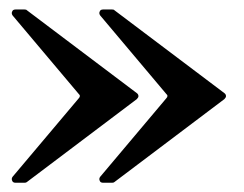

<svg xmlns="http://www.w3.org/2000/svg" viewBox="-20 -487 520 409"><path d="M218.8 -97.7H199.7Q193.8 -97.7 192.4 -102.1Q190.4 -106.4 193.4 -110.4L334 -277.3Q339.4 -282.7 334 -287.1L193.4 -454.1Q190.4 -458.5 192.4 -462.4Q193.8 -466.8 199.7 -466.8H218.8Q222.7 -466.8 223.6 -465.3L458 -288.6Q461.4 -286.1 461.4 -282.2Q461.4 -279.3 458 -275.9L223.6 -99.1Q222.2 -97.7 218.8 -97.7ZM32.2 -97.7H13.2Q7.3 -97.7 5.9 -102.1Q3.9 -106.4 6.8 -110.4L147.5 -277.3Q152.8 -282.7 147.5 -287.1L6.8 -454.1Q3.9 -458.5 5.9 -462.4Q7.3 -466.8 13.2 -466.8H32.2Q36.1 -466.8 37.1 -465.3L271.5 -288.6Q274.9 -286.1 274.9 -282.2Q274.9 -279.3 271.5 -275.9L37.1 -99.1Q35.6 -97.7 32.2 -97.7Z"/></svg>

Font: Bertholdr Mainzer Fraktur
Style: Regular
Weight: 400
Designer: Peter Wiegel, original typeface by Carl Albert Fahrenwaldt 1901
Foundry: Peter Wiegel
Version: Version 1.000 2010 initial release